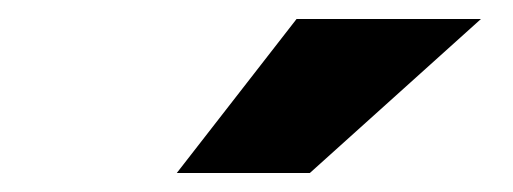

<svg xmlns="http://www.w3.org/2000/svg" viewBox="-20 -756 540 202"><path d="M306 -574H166L292 -736H486Z"/></svg>

Font: Creato Display Black
Style: Italic
Weight: 900
Italic angle: -10°
Version: Version 1.000